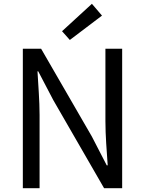

<svg xmlns="http://www.w3.org/2000/svg" viewBox="-20 -989 762 1009"><path d="M100 0H188V-385C188 -462 181 -540 177 -614H181L260 -463L527 0H622V-733H534V-352C534 -276 541 -194 546 -120H541L463 -271L196 -733H100ZM347 -779 516 -907 463 -969 306 -825Z"/></svg>

Font: Noto Sans T Chinese Regular
Style: Regular
Weight: 400
Designer: Ryoko NISHIZUKA (kana & ideographs); Paul D. Hunt (Latin, Greek & Cyrillic); Wenlong ZHANG (bopomofo); Sandoll Communica
Foundry: Adobe Systems Incorporated
Version: Version 1.000;PS 1;hotconv 1.0.78;makeotf.lib2.5.61930